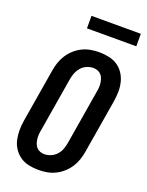

<svg xmlns="http://www.w3.org/2000/svg" viewBox="-170 -1006 840 1097"><g transform="rotate(20 250.0 -457.5)"><path d="M206 8Q176 8 147 2Q118 -4 95 -19.5Q72 -35 56 -58.5Q40 -82 33.5 -110Q27 -138 27 -167.5Q27 -197 32 -228L86 -552Q90 -578 98.5 -603Q107 -628 121.5 -650.5Q136 -673 156.5 -691.5Q177 -710 201.5 -722Q226 -734 252 -738.5Q278 -743 303 -743Q333 -743 362 -737Q391 -731 414.5 -715.5Q438 -700 453.5 -676.5Q469 -653 476 -625Q483 -597 482.5 -567.5Q482 -538 477 -507L423 -183Q419 -157 410.5 -132Q402 -107 387.5 -84.5Q373 -62 352.5 -43.5Q332 -25 307.5 -13Q283 -1 257 3.5Q231 8 206 8ZM206 -88Q226 -88 246 -96.5Q266 -105 280.5 -121.5Q295 -138 302 -158Q309 -178 312 -198L366 -523Q369 -537 370 -551Q371 -565 369.5 -578.5Q368 -592 363.5 -605Q359 -618 350.5 -627.5Q342 -637 329.5 -642Q317 -647 303 -647Q283 -647 263 -638.5Q243 -630 229 -613.5Q215 -597 207.5 -577Q200 -557 197 -537L143 -212Q140 -198 139 -184Q138 -170 139.5 -156.5Q141 -143 145.5 -130Q150 -117 158.5 -107.5Q167 -98 179.5 -93Q192 -88 206 -88ZM190 -847V-923H490V-847Z"/></g></svg>

Font: Iosevka Custom
Style: Bold Italic
Weight: 700
Italic angle: -9°
Designer: Belleve Invis
Foundry: Belleve Invis
Version: Version 30.3.1; ttfautohint (v1.8.3)